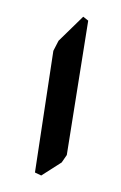

<svg xmlns="http://www.w3.org/2000/svg" viewBox="-59 -480 317 503"><g transform="rotate(10 99.5 -228.5)"><path d="M69.3 -370.1 122.1 -443.4 136.7 -435.5 142.6 -79.1 132.8 -57.6 85.9 -14.6 68.4 -19.5 60.5 -341.8Z"/></g></svg>

Font: Urdu Khush Khati
Style: Regular
Weight: 400
Version: Version 001.500